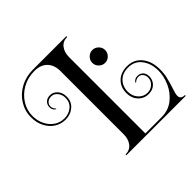

<svg xmlns="http://www.w3.org/2000/svg" viewBox="-206 -1026 1351 1351"><g transform="rotate(-45 470.0 -350.5)"><path d="M917 87V95H326V87Q369 87 393 56Q417 25 417 -23V-652Q417 -711 383.5 -746.5Q350 -782 287 -782Q221 -782 168 -752Q115 -722 84.5 -673Q54 -624 54 -568Q54 -520 73.5 -480.5Q93 -441 126.5 -418.5Q160 -396 201 -396Q246 -396 277.5 -422.5Q309 -449 309 -493Q309 -525 290.5 -548.5Q272 -572 244 -572Q221 -572 206 -559Q191 -546 191 -526Q191 -514 196.5 -503.5Q202 -493 209 -487L206 -483Q182 -497 182 -526Q182 -551 198.5 -567.5Q215 -584 244 -584Q276 -584 298.5 -559Q321 -534 321 -493Q321 -444 286 -414Q251 -384 201 -384Q157 -384 120.5 -407Q84 -430 62 -472Q40 -514 40 -568Q40 -630 72.5 -682.5Q105 -735 161.5 -765.5Q218 -796 287 -796H620V-788Q577 -788 553 -757Q529 -726 529 -678V81H690Q758 81 807 42.5Q856 4 881.5 -53.5Q907 -111 907 -166Q907 -238 870.5 -285.5Q834 -333 771 -333Q715 -333 682 -299.5Q649 -266 649 -213Q649 -170 676.5 -140Q704 -110 743 -110Q775 -110 798 -131.5Q821 -153 821 -183Q821 -206 808 -221Q795 -236 775 -236Q764 -236 753 -230.5Q742 -225 736 -218L732 -221Q746 -245 775 -245Q801 -245 817 -228.5Q833 -212 833 -183Q833 -148 808.5 -123Q784 -98 743 -98Q696 -98 665.5 -131Q635 -164 635 -213Q635 -273 672.5 -309Q710 -345 771 -345Q840 -345 880.5 -295Q921 -245 921 -166Q921 -124 913 -90Q905 -56 891 -12Q875 34 875 52Q875 87 917 87ZM744 -534Q744 -508 725 -489Q706 -470 680 -470Q654 -470 635 -489Q616 -508 616 -534Q616 -560 635 -579Q654 -598 680 -598Q706 -598 725 -579Q744 -560 744 -534Z"/></g></svg>

Font: Myanmar April Display
Style: Regular
Weight: 400
Designer: Khon Soe Zaw Thu
Foundry: Myanmar OS
Version: Version 2.50 April 12, 2019